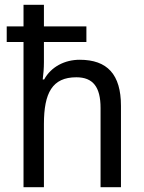

<svg xmlns="http://www.w3.org/2000/svg" viewBox="-20 -780 599 800"><path d="M163 -760H78V-670H8V-605H78V0H163V-263C163 -393 198 -458 298 -458C368 -458 399 -417 399 -330V0H484V-339C484 -470 427 -531 312 -531C250 -531 193 -502 164 -449H158C161 -471 163 -497 163 -521V-605H340V-670H163Z"/></svg>

Font: Noto Sans Malayalam SemiCondensed
Style: Regular
Weight: 400
Width: 4
Designer: Jelle Bosma - Monotype Design Team
Foundry: Monotype Imaging Inc.
Version: Version 2.104